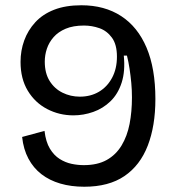

<svg xmlns="http://www.w3.org/2000/svg" viewBox="-20 -694 671 729"><path d="M300 15Q250 15 209 3Q168 -9 137.5 -32.5Q107 -56 88 -91.5Q69 -127 64 -174L149 -197Q154 -155 169.5 -129.5Q185 -104 206.5 -90.5Q228 -77 251.5 -72Q275 -67 298 -67Q350 -67 385 -86.5Q420 -106 441.5 -141.5Q463 -177 472 -223.5Q481 -270 481 -324Q481 -352 478.5 -379Q476 -406 472 -432.5Q468 -459 462 -483H450Q456 -424 442 -380.5Q428 -337 399.5 -309.5Q371 -282 334 -269Q297 -256 259 -256Q205 -256 159 -280Q113 -304 85.5 -349.5Q58 -395 58 -459Q58 -502 72 -540.5Q86 -579 114 -609.5Q142 -640 185.5 -657Q229 -674 289 -674Q377 -674 440 -633Q503 -592 536.5 -513Q570 -434 570 -318Q570 -216 541 -141Q512 -66 452.5 -25.5Q393 15 300 15ZM283 -327Q324 -327 355.5 -345.5Q387 -364 405.5 -398.5Q424 -433 424 -479Q424 -525 405 -551Q386 -577 357.5 -587Q329 -597 299 -597Q258 -597 229.5 -585Q201 -573 183.5 -553Q166 -533 158 -509Q150 -485 150 -460Q150 -416 168.5 -386.5Q187 -357 217.5 -342Q248 -327 283 -327Z"/></svg>

Font: Bricolage Grotesque 48pt Condensed ExtraBold
Style: Regular
Weight: 400
Version: Version 1.000;gftools[0.9.30]